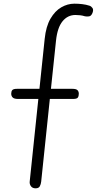

<svg xmlns="http://www.w3.org/2000/svg" viewBox="-20 -1024 526 1044"><path d="M173.5 0Q156.5 0 148.2 -11.5Q140 -23 141.5 -36.5L188.5 -486H77.5Q57 -486 49 -494Q41 -502 41 -514.5Q41 -527 46.8 -534Q52.5 -541 72.5 -541H194.5L223 -813Q230 -880.5 254.5 -922.5Q279 -964.5 313.2 -984.2Q347.5 -1004 384.5 -1004Q406.5 -1004 427.2 -1001.5Q448 -999 466.5 -993Q476 -990 482.8 -980.5Q489.5 -971 483 -954Q476 -936 463 -934.8Q450 -933.5 441.5 -935.5Q429 -939.5 416 -941Q403 -942.5 390 -942.5Q348 -942.5 320 -908.2Q292 -874 284.5 -802.5L257 -541H374Q394 -541 401.2 -533.8Q408.5 -526.5 408.5 -514.5Q408.5 -501 403.2 -493.5Q398 -486 378 -486H251L204 -37Q202.5 -22.5 196.5 -11.2Q190.5 0 173.5 0Z"/></svg>

Font: Edu NSW ACT Hand
Style: Regular
Weight: 400
Designer: Tina and Corey Anderson, Eben Sorkin, Mirko Velimirovic
Foundry: Sorkin Type Co.
Version: Version 2.000